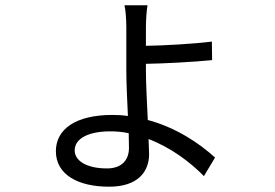

<svg xmlns="http://www.w3.org/2000/svg" viewBox="-20 -641 1040 725"><path d="M466 -138 467 -83C467 -35 438 -5 384 -5C307 -5 262 -34 262 -73C262 -119 316 -145 396 -145C420 -145 443 -143 466 -138ZM537 -621H450C454 -607 457 -568 457 -538C457 -504 457 -420 457 -379C457 -330 460 -264 463 -203C444 -206 424 -207 404 -207C267 -207 191 -154 191 -70C191 18 274 64 392 64C502 64 543 6 543 -59L541 -116C625 -84 698 -29 750 24L792 -46C734 -99 646 -159 538 -188C535 -254 531 -326 531 -374V-400C599 -401 711 -407 781 -414L780 -484C708 -475 598 -469 531 -468V-539C531 -566 534 -606 537 -621Z"/></svg>

Font: Noto Sans CJK JP
Style: Regular
Weight: 400
Designer: Ryoko NISHIZUKA 西塚涼子 (kana, bopomofo & ideographs); Paul D. Hunt (Latin, Greek & Cyrillic); Sandoll Communications 산돌커뮤니
Foundry: Adobe
Version: Version 2.004;hotconv 1.0.118;makeotfexe 2.5.65603